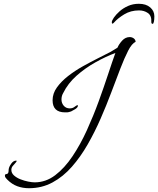

<svg xmlns="http://www.w3.org/2000/svg" viewBox="-20 -894 836 1015"><path d="M133 101Q100 101 71.5 90.5Q43 80 19 56Q15 52 10.5 46.5Q6 41 6 35Q6 27 12 26.5Q18 26 19 25Q25 20 25 13.5Q25 7 26 0Q28 -13 39.5 -29Q51 -45 66 -45Q66 -45 67 -44.5Q68 -44 68 -43Q68 -39 61 -32Q54 -25 47 -16Q40 -7 40 4Q40 21 54 33.5Q68 46 88.5 54Q109 62 129.5 66Q150 70 163 70Q222 70 271.5 32.5Q321 -5 363 -67.5Q405 -130 439.5 -206Q474 -282 502 -359Q530 -436 552 -503Q574 -570 590 -614Q539 -595 484.5 -564.5Q430 -534 384.5 -493.5Q339 -453 314 -402Q305 -387 305 -368Q305 -349 317 -335Q329 -321 349 -321Q364 -321 374.5 -329.5Q385 -338 390 -338Q392 -338 392 -336Q392 -326 377.5 -317Q363 -308 356 -305Q349 -303 344 -301.5Q339 -300 331 -300H324Q258 -300 258 -364Q258 -400 281 -432Q304 -464 340 -492Q376 -520 418 -543.5Q460 -567 499 -586.5Q538 -606 565 -620L601 -642Q609 -661 626 -679.5Q643 -698 666 -698Q677 -698 686.5 -691.5Q696 -685 697 -673Q677 -664 657.5 -626Q638 -588 616 -531Q594 -474 568.5 -406Q543 -338 512 -267Q481 -196 443.5 -130.5Q406 -65 360 -12.5Q314 40 257.5 70.5Q201 101 133 101ZM714 -874Q752 -874 774 -855Q796 -836 796 -808Q796 -790 793.5 -779Q791 -768 787 -768Q780 -768 780 -777Q782 -811 762 -825Q742 -839 715 -839Q671 -839 636.5 -818Q602 -797 582 -774Q577 -769 575 -769Q571 -769 571 -776Q571 -785 582 -801Q593 -817 612 -834Q631 -851 657 -862.5Q683 -874 714 -874Z"/></svg>

Font: Beau Rivage
Style: Regular
Weight: 400
Designer: Robert E. Leuschke
Foundry: Robert E. Leuschke
Version: Version 1.010; ttfautohint (v1.8.3)